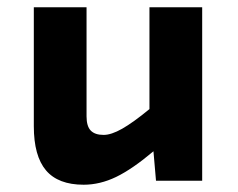

<svg xmlns="http://www.w3.org/2000/svg" viewBox="-20 -497 654 528"><path d="M536 -477V0H409L402 -81Q344 -32 299.5 -10.5Q255 11 210 11Q140 11 106.5 -28.5Q73 -68 73 -150V-477H218V-177Q218 -150 229.5 -138Q241 -126 265 -126Q286 -126 316 -143Q346 -160 391 -197V-477Z"/></svg>

Font: Intel One Mono
Style: Bold
Weight: 700
Monospace: yes
Designer: Fred Shallcrass
Foundry: Frere-Jones Type LLC
Version: Version 1.400;hotconv 1.1.0;makeotfexe 2.6.0;FJTRelease1.4